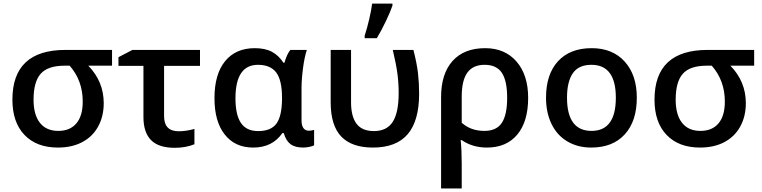

<svg xmlns="http://www.w3.org/2000/svg" viewBox="-20 -821 4288 1081"><path d="M564 -240.2Q564 -166 532.7 -108.9Q501.5 -51.8 443.4 -21Q385.3 9.8 306.2 9.8Q186 9.8 117.9 -61.3Q49.8 -132.3 49.8 -259.8Q49.8 -540 349.1 -540H610.8V-451.2H477.1Q564 -361.8 564 -240.2ZM168.9 -259.8Q168.9 -174.8 204.8 -129.4Q240.7 -84 308.1 -84Q374 -84 409.9 -126.2Q445.8 -168.5 445.8 -249Q445.8 -367.7 372.1 -451.2H344.2Q249.5 -451.2 209.2 -405.8Q168.9 -360.4 168.9 -259.8Z M903.8 -450.2V-167Q903.8 -82 985.8 -82Q1029.3 -82 1074.7 -95.2V-8.8Q1025.4 11.2 963.9 11.2Q873 11.2 830.3 -32.2Q787.6 -75.7 787.6 -162.1V-450.2H647V-499L725.6 -540H1106V-450.2Z M1433.6 -83Q1504.9 -83 1535.9 -124.3Q1566.9 -165.5 1567.9 -263.2V-269Q1567.9 -369.6 1535.2 -412.8Q1502.4 -456.1 1432.6 -456.1Q1305.7 -456.1 1305.7 -267.1Q1305.7 -174.8 1336.4 -128.9Q1367.2 -83 1433.6 -83ZM1405.8 9.8Q1303.2 9.8 1245.4 -63.5Q1187.5 -136.7 1187.5 -268.1Q1187.5 -403.3 1247.3 -476.6Q1307.1 -549.8 1414.6 -549.8Q1473.1 -549.8 1511.5 -529.1Q1549.8 -508.3 1575.7 -467.8H1581.5Q1594.7 -515.1 1614.7 -540H1707.5Q1694.3 -500 1686 -437.3Q1677.7 -374.5 1677.7 -325.2V-142.1Q1677.7 -114.3 1688.5 -99.6Q1699.2 -85 1718.8 -85Q1733.9 -85 1748.5 -89.8V-2.9Q1740.7 2 1721.4 5.9Q1702.1 9.8 1687.5 9.8Q1641.1 9.8 1615.7 -9.3Q1590.3 -28.3 1577.6 -71.8H1569.8Q1513.7 9.8 1405.8 9.8Z M1841.8 0ZM2079.6 9.8Q1960.9 9.8 1901.4 -52.2Q1841.8 -114.3 1841.8 -245.1V-540H1956.5V-245.1Q1956.5 -165.5 1987.3 -124.3Q2018.1 -83 2085.4 -83Q2157.7 -83 2191.2 -135Q2224.6 -187 2224.6 -297.9Q2224.6 -351.1 2217.8 -404.5Q2210.9 -458 2191.4 -540H2307.6Q2326.7 -465.8 2333.3 -409.4Q2339.8 -353 2339.8 -293.9Q2339.8 -141.1 2275.6 -65.7Q2211.4 9.8 2079.6 9.8ZM2033.2 -620.1Q2046.4 -660.2 2058.6 -712.2Q2070.8 -764.2 2075.2 -800.8H2189.5V-789.1Q2177.7 -754.4 2152.8 -702.1Q2127.9 -649.9 2101.6 -606H2033.2Z M2953.6 -270Q2953.6 -136.7 2892.6 -63.5Q2831.5 9.8 2721.7 9.8Q2640.1 9.8 2579.6 -32.2H2573.7Q2579.6 26.4 2579.6 100.1V240.2H2463.4V-273.9Q2463.4 -405.8 2528.1 -477.8Q2592.8 -549.8 2711.4 -549.8Q2822.8 -549.8 2888.2 -474.4Q2953.6 -398.9 2953.6 -270ZM2708.5 -456.1Q2643.1 -456.1 2611.3 -412.1Q2579.6 -368.2 2579.6 -276.9V-129.9Q2630.4 -84 2707.5 -84Q2775.4 -84 2805.4 -129.4Q2835.4 -174.8 2835.4 -270Q2835.4 -365.7 2805.7 -410.9Q2775.9 -456.1 2708.5 -456.1Z M3054.2 0ZM3565.4 -271Q3565.4 -138.7 3497.6 -64.5Q3429.7 9.8 3308.6 9.8Q3232.9 9.8 3174.8 -24.4Q3116.7 -58.6 3085.4 -122.6Q3054.2 -186.5 3054.2 -271Q3054.2 -402.3 3121.6 -476.1Q3189 -549.8 3311.5 -549.8Q3428.7 -549.8 3497.1 -474.4Q3565.4 -398.9 3565.4 -271ZM3172.4 -271Q3172.4 -84 3310.5 -84Q3447.3 -84 3447.3 -271Q3447.3 -456.1 3309.6 -456.1Q3237.3 -456.1 3204.8 -408.2Q3172.4 -360.4 3172.4 -271Z M4179.2 -240.2Q4179.2 -166 4147.9 -108.9Q4116.7 -51.8 4058.6 -21Q4000.5 9.8 3921.4 9.8Q3801.3 9.8 3733.2 -61.3Q3665 -132.3 3665 -259.8Q3665 -540 3964.4 -540H4226.1V-451.2H4092.3Q4179.2 -361.8 4179.2 -240.2ZM3784.2 -259.8Q3784.2 -174.8 3820.1 -129.4Q3856 -84 3923.3 -84Q3989.3 -84 4025.1 -126.2Q4061 -168.5 4061 -249Q4061 -367.7 3987.3 -451.2H3959.5Q3864.7 -451.2 3824.5 -405.8Q3784.2 -360.4 3784.2 -259.8Z"/></svg>

Font: Open Sans Semibold
Style: Regular
Weight: 600
Foundry: Ascender Corporation
Version: Version 1.10; ttfautohint (v1.5.65-e2d9)